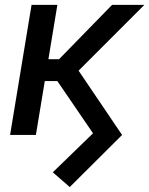

<svg xmlns="http://www.w3.org/2000/svg" viewBox="-20 -549 607 781"><path d="M263.7 211.9 194.8 151.9 358.4 -6.8 210.9 -222.7 277.8 -293.9 476.6 0ZM21 0 108.4 -529.3H213.4L126 0ZM129.4 -219.2 142.6 -308.1H220.2L436 -529.3H567.4L257.3 -219.2Z"/></svg>

Font: Inter 24pt Medium
Style: Italic
Weight: 500
Italic angle: -9.3988°
Designer: Rasmus Andersson
Foundry: rsms
Version: Version 4.001;git-66647c0bb